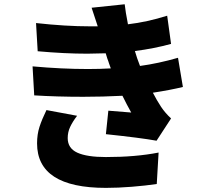

<svg xmlns="http://www.w3.org/2000/svg" viewBox="-20 -829 1017 918"><path d="M410.2 -703.1H447.3Q435.5 -740.2 418 -792L576.2 -808.6Q580.1 -772.5 591.8 -712.9Q683.6 -723.6 779.3 -753.9L797.9 -619.1Q716.8 -596.7 625 -585Q627 -577.1 635.7 -550.8L649.4 -513.7Q736.3 -525.4 831.1 -552.7L854.5 -413.1Q793.9 -398.4 710.9 -385.7Q729.5 -349.6 750 -318.4Q769.5 -289.1 797.9 -262.7L728.5 -156.2Q653.3 -169.9 486.3 -187.5L498 -299.8L607.4 -291Q585.9 -329.1 565.4 -371.1Q470.7 -366.2 377.9 -366.2Q252 -366.2 143.6 -373L135.7 -511.7Q275.4 -499 400.4 -499Q459 -499 509.8 -502L501 -526.4Q499 -531.2 497.6 -537.1Q496.1 -543 493.2 -548.8L485.4 -574.2Q430.7 -572.3 397.5 -572.3Q289.1 -572.3 160.2 -584L152.3 -718.8Q293.9 -703.1 410.2 -703.1ZM202.1 -302.7 348.6 -275.4Q327.1 -247.1 315.4 -222.2Q303.7 -197.3 303.7 -168.9Q303.7 -120.1 349.6 -99.1Q395.5 -78.1 486.3 -78.1Q628.9 -78.1 738.3 -99.6L729.5 50.8Q676.8 58.6 610.4 64Q543.9 69.3 486.3 69.3Q157.2 69.3 157.2 -143.6Q157.2 -186.5 168.9 -222.7Q180.7 -258.8 202.1 -302.7Z"/></svg>

Font: Min Sans Black
Style: Regular
Weight: 900
Designer: Jinseong-Kim, NotoSansCJK, Nunito
Foundry: Jinseong-Kim
Version: Version 1.000